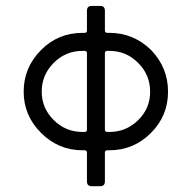

<svg xmlns="http://www.w3.org/2000/svg" viewBox="-20 -645 664 665"><path d="M343.3 -116.2V-16.6Q343.3 0 326.7 0H297.9Q281.2 0 281.2 -16.6V-116.2Q281.2 -124.5 272.9 -124.5H265.6Q182.6 -124.5 122.3 -184.6Q62 -244.6 62 -327.6Q62 -411.6 122.6 -472.2Q181.6 -531.2 265.6 -531.2H272.9Q281.2 -531.2 281.2 -539.6V-607.9Q281.2 -624.5 297.9 -624.5H326.7Q343.3 -624.5 343.3 -607.9V-539.6Q343.3 -531.2 351.6 -531.2H358.9Q441.9 -531.2 502.9 -472.2Q562 -411.1 562 -327.6Q562 -243.7 502.9 -184.6Q442.9 -124.5 358.9 -124.5H351.6Q343.3 -124.5 343.3 -116.2ZM343.3 -460.4V-196.3Q343.3 -188 351.6 -188H358.9Q417 -188 458.5 -228.8Q500 -269.5 500 -327.6Q500 -385.7 458.5 -427.2Q417 -468.8 358.9 -468.8H351.6Q343.3 -468.8 343.3 -460.4ZM281.2 -196.3V-460.4Q281.2 -468.8 272.9 -468.8H265.6Q207.5 -468.8 166 -427.2Q124.5 -385.7 124.5 -327.6Q124.5 -270.5 166 -229.2Q207.5 -188 265.6 -188H272.9Q281.2 -188 281.2 -196.3Z"/></svg>

Font: GOSTRUS
Style: type_B
Weight: 400
Designer: Юрий и Татьяна Кривогуз
Version: Version 02.00